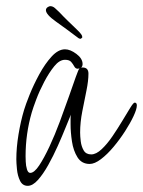

<svg xmlns="http://www.w3.org/2000/svg" viewBox="-20 -575 464 623"><path d="M70 28Q53 28 45 11.5Q37 -5 35 -26Q33 -47 33 -58Q33 -96 40 -138.5Q47 -181 58 -218Q63 -235 76 -267.5Q89 -300 107.5 -334Q126 -368 147.5 -391.5Q169 -415 191 -415Q208 -415 228 -400Q248 -385 248 -367Q248 -360 243 -355Q244 -356 248 -356Q267 -356 267 -336Q267 -313 260.5 -281Q254 -249 247 -213.5Q240 -178 240 -145Q240 -133 242 -116.5Q244 -100 251.5 -87Q259 -74 276 -74Q292 -74 310 -91Q328 -108 345 -133Q362 -158 377 -183Q392 -208 402.5 -225Q413 -242 417 -242Q424 -242 424 -233Q424 -221 413.5 -198.5Q403 -176 386 -149.5Q369 -123 348.5 -98.5Q328 -74 307.5 -58.5Q287 -43 271 -43Q245 -43 231.5 -64.5Q218 -86 213.5 -116Q209 -146 209 -172Q209 -181 209 -189Q209 -197 210 -203Q204 -189 193 -161.5Q182 -134 167.5 -101.5Q153 -69 136.5 -39.5Q120 -10 103 9Q86 28 70 28ZM78 -14Q91 -14 107 -38Q123 -62 140.5 -99.5Q158 -137 174 -180Q190 -223 203.5 -261.5Q217 -300 226 -325.5Q235 -351 238 -353L232 -352Q225 -352 221 -359.5Q217 -367 211 -374Q205 -381 191 -381Q173 -381 156 -360Q139 -339 123.5 -309.5Q108 -280 97.5 -252Q87 -224 83 -210Q63 -141 63 -68Q63 -64 63.5 -50.5Q64 -37 67.5 -25.5Q71 -14 78 -14ZM240 -449Q239 -449 235 -451Q194 -482 161.5 -505Q129 -528 129 -542Q129 -548 135 -552Q140 -555 143 -555Q151 -555 158 -549Q165 -543 172 -536Q185 -522 200.5 -507Q216 -492 228.5 -480Q241 -468 244 -463Q247 -459 247 -454Q247 -453 244.5 -451Q242 -449 240 -449Z"/></svg>

Font: Licorice
Style: Regular
Weight: 400
Designer: Robert E. Leuschke
Foundry: Robert E. Leuschke
Version: Version 1.010; ttfautohint (v1.8.3)